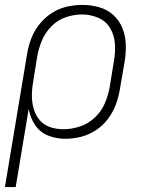

<svg xmlns="http://www.w3.org/2000/svg" viewBox="-20 -558 616 783"><path d="M0 205H44L97 -114Q103 -79 122.5 -49Q142 -19 175.5 -5.5Q209 8 246 8Q278 8 310 0Q342 -8 371 -27Q400 -46 420.5 -73.5Q441 -101 452.5 -132Q464 -163 469 -195L488 -305Q494 -340 493 -375.5Q492 -411 479.5 -442.5Q467 -474 442.5 -496.5Q418 -519 384.5 -528.5Q351 -538 315 -538Q284 -538 251.5 -530.5Q219 -523 190 -504Q161 -485 139.5 -457.5Q118 -430 106.5 -398.5Q95 -367 90 -335ZM238 -31Q210 -31 184.5 -39.5Q159 -48 142 -68Q125 -88 117.5 -114Q110 -140 110 -167.5Q110 -195 115 -223L132 -329Q138 -362 151.5 -394Q165 -426 190.5 -451.5Q216 -477 249 -488Q282 -499 315 -499Q349 -499 380.5 -485.5Q412 -472 429 -443.5Q446 -415 448.5 -380.5Q451 -346 445 -311L427 -201Q421 -168 407 -135.5Q393 -103 366 -78Q339 -53 305.5 -42Q272 -31 238 -31Z"/></svg>

Font: Iosevka Sparkle XLtObl
Style: Regular
Weight: 200
Italic angle: -9°
Designer: Belleve Invis
Foundry: Belleve Invis
Version: Version 4.5.0; ttfautohint (v1.8.3)